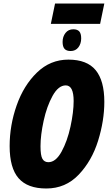

<svg xmlns="http://www.w3.org/2000/svg" viewBox="-20 -1065 615 1095"><path d="M35 -232Q35 -350 75 -464Q115 -578 191 -651.5Q267 -725 370 -725Q476 -725 525.5 -665Q575 -605 575 -484Q575 -377 539.5 -262.5Q504 -148 429 -69Q354 10 244 10Q137 10 86 -48.5Q35 -107 35 -232ZM400 -489Q400 -578 355 -578Q313 -578 280 -518.5Q247 -459 229 -376.5Q211 -294 211 -231Q211 -178 222 -159Q233 -140 256 -140Q298 -140 331 -200Q364 -260 382 -343Q400 -426 400 -489ZM294 -1045H575L551 -929H270ZM337 -826Q337 -856 353.5 -877Q370 -898 398 -898Q421 -898 432 -886Q443 -874 443 -846Q443 -816 427 -795Q411 -774 383 -774Q359 -774 348 -786.5Q337 -799 337 -826Z"/></svg>

Font: Noto Sans UI CondBlack
Style: Italic
Weight: 900
Width: 3
Italic angle: -12°
Designer: Monotype Design Team
Foundry: Monotype Imaging Inc.
Version: Version 1.001